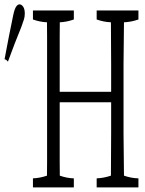

<svg xmlns="http://www.w3.org/2000/svg" viewBox="-39 -773 653 862"><path d="M582.5 -726.1Q582.5 -701.2 582.5 -685.5Q550.3 -674.3 517.6 -672.9Q515.6 -546.4 515.6 -483.4Q515.6 -324.2 515.6 -174.8Q515.6 -112.8 517.6 15.6Q549.8 26.9 582.5 27.8Q582.5 52.7 582.5 68.4H395Q395 53.2 395 27.8Q427.2 26.4 459 15.6Q459.5 -24.4 460 -179.7Q460 -242.2 460 -314H229Q229 -243.2 229 -181.6Q229 -111.8 229 -52.2Q229 -13.7 229.5 15.6Q261.2 26.9 292.5 27.8Q292.5 52.7 292.5 68.4H108.9Q108.9 53.2 108.9 27.8Q140.6 26.4 171.9 15.6Q172.4 -18.6 172.4 -48.8Q172.4 -322.8 172.4 -606.9Q172.4 -638.2 171.9 -672.9Q140.1 -674.3 108.9 -685.5Q108.9 -700.7 108.9 -726.1H292.5Q292.5 -701.2 292.5 -685.5Q260.7 -674.3 229.5 -672.9Q229.5 -635.7 229 -608.4Q229 -541 229 -483.4Q229 -417 229 -360.8H460Q460 -417 460 -482.4Q460 -557.1 459 -672.9Q426.8 -674.3 395 -685.5Q395 -700.7 395 -726.1ZM57.1 -652.8Q26.9 -579.6 -3.4 -496.1Q-11.2 -506.3 -18.6 -506.8Q1 -612.3 21 -708Q26.9 -734.4 33.9 -743.9Q41 -753.4 47.9 -753.4Q58.1 -753.4 65.2 -742.7Q72.3 -731.9 72.3 -712.4Q72.3 -697.8 68.6 -686.3Q64.9 -674.8 57.1 -652.8Z"/></svg>

Font: Scarab Serif
Style: Condensed-Light
Weight: 300
Designer: John Roberts
Foundry: Scarab
Version: 1.0